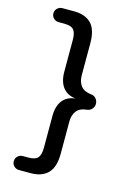

<svg xmlns="http://www.w3.org/2000/svg" viewBox="-141 -879 761 1101"><g transform="rotate(15 240.0 -328.5)"><path d="M87 152Q70 152 57.5 140Q45 128 45 111Q45 93 57.5 81Q70 69 87 69H120Q162 69 177 51Q192 33 192 -8V-196Q192 -256 218.5 -289.5Q245 -323 294 -328Q245 -333 218.5 -367Q192 -401 192 -461V-649Q192 -690 177 -708Q162 -726 120 -726H87Q70 -726 57.5 -738Q45 -750 45 -767Q45 -785 57.5 -797Q70 -809 87 -809H156Q223 -809 258.5 -773Q294 -737 294 -657V-466Q294 -427 313 -403Q332 -379 375 -374Q392 -373 403.5 -359.5Q415 -346 415 -328Q415 -311 403.5 -298Q392 -285 375 -283Q332 -279 313 -254.5Q294 -230 294 -191V0Q294 79 258.5 115.5Q223 152 156 152Z"/></g></svg>

Font: Zen Maru Gothic
Style: Bold
Weight: 700
Designer: Yoshimichi Ohira
Foundry: Positype
Version: Version 1.001